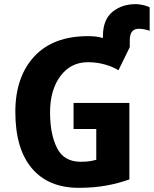

<svg xmlns="http://www.w3.org/2000/svg" viewBox="-20 -899 744 929"><path d="M634.8 -878.9C592.3 -878.9 555.2 -866.7 524.4 -841.8C493.7 -816.9 478 -777.3 478 -724.1V-714.8C455.1 -722.2 431.2 -724.1 405.8 -724.1C292.5 -724.1 205.6 -690.9 145 -625C84.5 -559.1 54.2 -469.7 54.2 -357.9C54.2 -238.3 81.1 -147 134.3 -84.5C187.5 -21.5 263.2 9.8 361.8 9.8C460.9 9.8 533.7 -5.9 606 -30.8V-400.9H335.9V-274.9H445.8V-126C426.3 -120.6 405.8 -116.2 371.1 -116.2C316.4 -116.2 277.8 -138.7 255.9 -183.1C233.4 -227.5 222.2 -285.2 222.2 -355C222.2 -428.2 239.3 -487.3 272.9 -531.7C306.6 -576.2 350.6 -598.1 405.8 -598.1C462.4 -598.1 515.6 -582 553.2 -559.1L607.9 -670.9V-704.1C607.9 -743.7 624 -759.8 651.9 -759.8C673.3 -759.8 692.9 -753.9 704.1 -750V-863.8C692.9 -869.6 666 -878.9 634.8 -878.9Z"/></svg>

Font: Avrile Sans
Style: Bold
Weight: 700
Designer: Monotype Design Team, Google (font), Stefan Peev (BGR Cyrillic), Cristiano Sobral (main changes)
Foundry: The Avrile Sans Project Authors
Version: Version 3.110